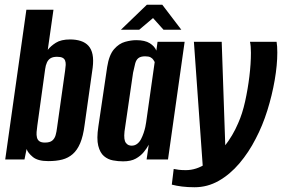

<svg xmlns="http://www.w3.org/2000/svg" viewBox="-20 -671 1187 808"><path d="M183 7Q139 7 118 -10.5Q97 -28 92 -44L83 0H2L91 -630H205L181 -461Q193 -477 215 -491Q237 -505 275 -505Q300 -505 320 -498.5Q340 -492 352.5 -478Q365 -464 369.5 -441.5Q374 -419 370 -386L336 -145Q330 -98 317.5 -68.5Q305 -39 286 -22.5Q267 -6 242 0.5Q217 7 183 7ZM169 -71Q190 -71 200 -79.5Q210 -88 214 -102Q218 -116 220 -133L254 -374Q256 -387 256.5 -397.5Q257 -408 254 -416Q251 -424 243 -428Q235 -432 220 -432Q203 -432 193 -426Q183 -420 177.5 -408Q172 -396 170 -380L137 -142Q135 -128 134 -115.5Q133 -103 135.5 -92.5Q138 -82 146 -76.5Q154 -71 169 -71Z M498 8Q477 8 455.5 4Q434 0 417.5 -14Q401 -28 393.5 -57.5Q386 -87 394 -139L431 -389Q439 -440 460 -464Q481 -488 506.5 -495Q532 -502 553 -502Q590 -502 610.5 -489Q631 -476 638 -458L643 -495H757L687 0H597L606 -62Q598 -47 585 -31Q572 -15 551.5 -3.5Q531 8 498 8ZM534 -58Q547 -58 557 -65.5Q567 -73 573.5 -85.5Q580 -98 584.5 -111.5Q589 -125 591.5 -136.5Q594 -148 595 -156L631 -410Q629 -413 625.5 -419Q622 -425 614 -429.5Q606 -434 591 -434Q572 -434 562.5 -426.5Q553 -419 549 -404Q545 -389 540 -365L504 -118Q502 -99 503.5 -87.5Q505 -76 510 -69.5Q515 -63 521 -60.5Q527 -58 534 -58ZM489 -546 598 -651H663L743 -546H668L624 -595L566 -546Z M799 117Q770 117 746 114Q722 111 703 106L711 40Q720 42 732.5 43.5Q745 45 762 45Q806 45 847.5 17.5Q889 -10 924.5 -55Q960 -100 982 -152Q1000 -192 1011.5 -244Q1023 -296 1029.5 -349.5Q1036 -403 1036 -449Q1036 -463 1035 -475Q1034 -487 1032 -495H1144Q1147 -478 1147 -450Q1147 -397 1136 -333.5Q1125 -270 1105 -206Q1085 -142 1056 -87Q1027 -30 987.5 16.5Q948 63 900.5 90Q853 117 799 117ZM835 53 796 -495H913L930 -1Z"/></svg>

Font: Alumni Sans Thin
Style: Bold Italic
Weight: 700
Italic angle: -8°
Version: Version 1.016